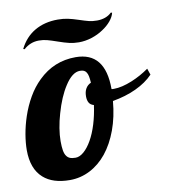

<svg xmlns="http://www.w3.org/2000/svg" viewBox="-98 -748 732 820"><g transform="rotate(-10 268.0 -338.0)"><path d="M191.9 -587.4Q164.1 -597.2 147.2 -601.6Q130.4 -606 111.8 -606Q74.7 -606 45.9 -580.1L40 -582Q64 -630.4 106.7 -655.3Q149.4 -680.2 207 -680.2Q231 -680.2 250.5 -676Q270 -671.9 294.9 -663.6Q321.3 -654.8 336.9 -650.9Q352.5 -647 372.1 -647Q391.1 -647 407.5 -652.8Q423.8 -658.7 435.1 -669.9L440.9 -668.9Q437 -651.4 422.1 -633.5Q407.2 -615.7 385.3 -601.6Q362.8 -586.4 335 -577.6Q307.1 -568.8 279.8 -568.8Q257.8 -568.8 238 -573.5Q218.3 -578.1 191.9 -587.4ZM25.4 -32.2Q-20 -72.3 -20 -153.8Q-20 -184.6 -13.7 -221.9Q-7.3 -259.3 5.4 -297.4Q19.5 -339.4 41 -376.7Q62.5 -414.1 91.8 -442.4Q159.7 -508.8 253.9 -508.8Q381.8 -508.8 381.8 -349.1V-348.1Q384.8 -347.2 386.7 -347.2H393.1Q426.3 -347.2 471.7 -365.7Q511.7 -382.3 546.9 -407.2L556.2 -379.9Q526.9 -349.1 480.7 -327.6Q434.6 -306.2 378.9 -296.9Q373 -229 352.5 -173.1Q332 -117.2 299.8 -77.1Q268.1 -38.1 227.1 -17.1Q186 3.9 140.1 3.9Q65.9 3.9 25.4 -32.2ZM250.5 -146Q266.6 -174.3 278.3 -212.4Q290 -250.5 295.9 -293.9Q281.2 -297.9 275.1 -308.6Q269 -319.3 269 -335.9Q269 -356.4 277.1 -370.1Q285.2 -383.8 299.8 -390.1Q298.8 -407.2 296.6 -418Q294.4 -428.7 290 -435.5Q285.6 -442.4 279.1 -445.3Q272.5 -448.2 262.2 -448.2Q228.5 -448.2 196.3 -397.5Q167.5 -353 147.9 -284.2Q138.7 -252.9 133.8 -222.4Q128.9 -191.9 128.9 -167Q128.9 -142.1 131.6 -126.5Q134.3 -110.8 140.6 -102.1Q146.5 -93.3 155.8 -89.6Q165 -85.9 180.2 -85.9Q197.8 -85.9 216.1 -101.8Q234.4 -117.7 250.5 -146Z"/></g></svg>

Font: Pattaya
Style: Regular
Weight: 400
Designer: Pablo Impallari / Thai characters Designed by Thanarat Vachiruckul and Suppakit Chalermlarp
Foundry: Pablo Impallari
Version: Version 2.001